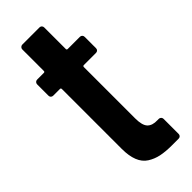

<svg xmlns="http://www.w3.org/2000/svg" viewBox="-216 -665 692 692"><g transform="rotate(-45 130.5 -319.0)"><path d="M252 -440.9Q252 -435.5 248.5 -432.4Q245.1 -429.2 240.2 -429.2H178.2Q172.9 -429.2 172.9 -423.8V-162.1Q172.9 -127 185.8 -113.5Q198.7 -100.1 225.1 -101.1H231.9Q237.3 -101.1 240.7 -97.4Q244.1 -93.8 244.1 -88.9V-12.2Q244.1 -6.8 240.7 -3.4Q237.3 0 231.9 0H198.2Q165.5 0 142.3 -4.9Q119.1 -9.8 99.6 -22.2Q80.1 -34.7 70.6 -58.8Q61 -83 61 -119.1V-423.8Q61 -429.2 56.2 -429.2H22Q16.6 -429.2 13.2 -432.6Q9.8 -436 9.8 -440.9V-499Q9.8 -503.9 13.2 -507.6Q16.6 -511.2 22 -511.2H56.2Q61 -511.2 61 -516.1V-626Q61 -630.9 64.7 -634.5Q68.4 -638.2 73.2 -638.2H161.1Q166 -638.2 169.4 -634.8Q172.9 -631.3 172.9 -626V-516.1Q172.9 -511.2 178.2 -511.2H240.2Q245.1 -511.2 248.5 -507.8Q252 -504.4 252 -499Z"/></g></svg>

Font: Barlow Condensed SemiBold
Style: Regular
Weight: 600
Width: 3
Designer: Jeremy Tribby
Foundry: Tribby Type
Version: Version 1.422;hotconv 1.0.109;makeotfexe 2.5.65596